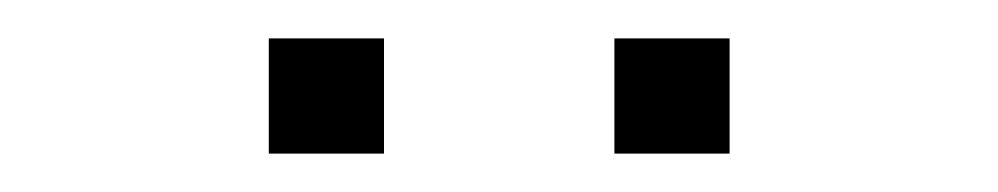

<svg xmlns="http://www.w3.org/2000/svg" viewBox="-20 -920 520 100"><path d="M360 -840H300V-900H360ZM180 -840H120V-900H180Z"/></svg>

Font: Manrope Variable Light
Style: Regular
Weight: 200
Designer: Mikhail Sharanda
Foundry: Mikhail Sharanda
Version: Version 4.505